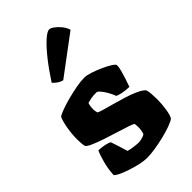

<svg xmlns="http://www.w3.org/2000/svg" viewBox="-239 -869 948 948"><g transform="rotate(-45 234.5 -395.5)"><path d="M199 0Q174 0 144 -7Q114 -14 86.5 -23.5Q59 -33 40.5 -42.5Q22 -52 20 -58Q22 -98 32.5 -137Q43 -176 53 -197Q76 -196 96.5 -191.5Q117 -187 125 -181Q131 -165 138.5 -140Q146 -115 153 -93Q165 -89 188 -86Q211 -83 220 -83Q228 -83 240.5 -85.5Q253 -88 266 -95Q269 -101 271.5 -113Q274 -125 274 -138Q274 -146 273 -153.5Q272 -161 272 -162Q269 -166 244 -174.5Q219 -183 183 -194Q147 -205 111 -217Q75 -229 49.5 -240.5Q24 -252 21 -261Q19 -269 18 -284.5Q17 -300 17 -310Q17 -345 23.5 -383.5Q30 -422 40 -444Q51 -452 77 -461.5Q103 -471 135.5 -479.5Q168 -488 200.5 -494Q233 -500 258 -500Q274 -500 300 -491.5Q326 -483 352.5 -471Q379 -459 397 -447.5Q415 -436 415 -430Q416 -416 410 -394Q404 -372 396.5 -349.5Q389 -327 383 -310Q353 -311 333.5 -315.5Q314 -320 306 -324Q293 -357 275.5 -381.5Q258 -406 249 -406Q237 -406 228 -405.5Q219 -405 209.5 -403Q200 -401 184 -397Q180 -385 179 -375.5Q178 -366 178 -358Q178 -351 179 -346Q180 -341 182 -333Q186 -329 208.5 -322.5Q231 -316 264 -307Q297 -298 331 -287.5Q365 -277 392 -264.5Q419 -252 430 -239Q434 -228 435.5 -207Q437 -186 437 -170Q437 -137 431.5 -102Q426 -67 417 -54Q405 -45 378.5 -35.5Q352 -26 319 -18Q286 -10 254 -5Q222 0 199 0ZM175 -564Q159 -568 145.5 -578Q132 -588 126 -596Q163 -653 198 -697Q233 -741 261 -766Q289 -791 303 -791Q313 -791 328 -780Q343 -769 357 -752Q371 -735 377 -715Z"/></g></svg>

Font: Texturina 12pt Black
Style: Regular
Weight: 900
Designer: Guillermo Torres Carreño
Foundry: Omnibus-Type
Version: Version 1.002